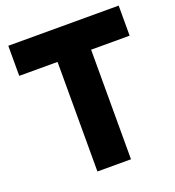

<svg xmlns="http://www.w3.org/2000/svg" viewBox="-125 -788 799 876"><g transform="rotate(-20 274.5 -350.0)"><path d="M13 -543H199V-11H362V-543H549V-689H13Z"/></g></svg>

Font: SpinnyJost
Style: Bold
Weight: 700
Version: Version 3.710